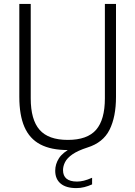

<svg xmlns="http://www.w3.org/2000/svg" viewBox="-20 -760 694 984"><path d="M371.5 204Q318.5 204 290.8 180.8Q263 157.5 263 115Q263 81 282.2 51Q301.5 21 348 -2.5L349 9H327.5Q241.5 9 186.5 -20Q131.5 -49 105.2 -109.5Q79 -170 79 -263.5V-740H137.5V-256Q137.5 -146.5 182.8 -94.8Q228 -43 327.5 -43Q427.5 -43 472.5 -94.8Q517.5 -146.5 517.5 -256V-740H574.5V-263.5Q574.5 -161.5 541.5 -95.2Q508.5 -29 428 -4Q378.5 12 351.2 31Q324 50 313.5 70.8Q303 91.5 303 112Q303 141 321 155.8Q339 170.5 374.5 170.5Q391.5 170.5 409.8 166Q428 161.5 452 151V185Q432 194 412 199Q392 204 371.5 204Z"/></svg>

Font: Encode Sans SemiCondensed Light
Style: Regular
Weight: 300
Width: 4
Designer: Multiple Designers
Foundry: Impallari Type
Version: Version 3.002